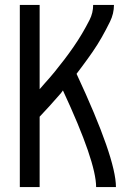

<svg xmlns="http://www.w3.org/2000/svg" viewBox="-20 -755 540 775"><path d="M60 0V-735H140V-395Q150 -406 160 -418Q181 -441 201 -465.5Q221 -490 240 -515Q259 -540 277 -566Q295 -592 311 -619Q327 -646 341.5 -674.5Q356 -703 356 -735H440Q440 -700 424 -667.5Q408 -635 391 -605Q374 -575 354 -546Q334 -517 313 -489Q301 -473 289 -457Q448 -116 448 0H368Q368 -102 234 -390L226 -379Q203 -353 180 -327Q160 -305 140 -284V0Z"/></svg>

Font: Iosevka SS01
Style: Regular
Weight: 400
Monospace: yes
Designer: Belleve Invis
Foundry: Belleve Invis
Version: 2.3.3; ttfautohint (v1.8.3)